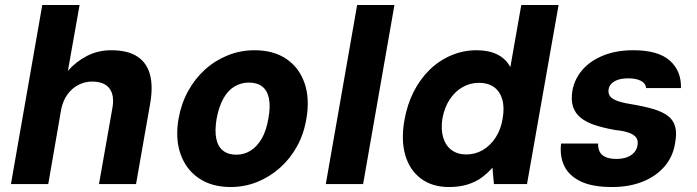

<svg xmlns="http://www.w3.org/2000/svg" viewBox="-20 -740 2803 772"><path d="M24 0 150 -720H300L253 -455Q285 -492 329.5 -515Q374 -538 427 -538Q494 -538 532.5 -512.5Q571 -487 583.5 -438.5Q596 -390 583 -319L527 0H378L432 -306Q441 -357 420 -384.5Q399 -412 350 -412Q321 -412 295 -398.5Q269 -385 251 -360Q233 -335 226 -300L174 0Z M907 12Q832 12 780 -23Q728 -58 706 -120.5Q684 -183 698 -263Q709 -324 736.5 -374Q764 -424 804.5 -460.5Q845 -497 896 -517.5Q947 -538 1003 -538Q1080 -538 1131.5 -503Q1183 -468 1204.5 -406Q1226 -344 1212 -263Q1202 -202 1174.5 -152Q1147 -102 1106 -65.5Q1065 -29 1014.5 -8.5Q964 12 907 12ZM930 -118Q962 -118 988 -134.5Q1014 -151 1032.5 -183Q1051 -215 1059 -263Q1068 -311 1061.5 -343.5Q1055 -376 1034.5 -392Q1014 -408 981 -408Q949 -408 922.5 -392Q896 -376 878 -343.5Q860 -311 851 -263Q843 -215 849.5 -183Q856 -151 876.5 -134.5Q897 -118 930 -118Z M1290 0 1416 -720H1566L1440 0Z M1785 12Q1718 12 1672.5 -22Q1627 -56 1609.5 -116.5Q1592 -177 1606 -256Q1617 -319 1643 -370.5Q1669 -422 1707.5 -459.5Q1746 -497 1794.5 -517.5Q1843 -538 1897 -538Q1945 -538 1979.5 -521Q2014 -504 2032 -470L2076 -720H2226L2099 0H1966L1960 -66Q1942 -45 1918 -27Q1894 -9 1861 1.5Q1828 12 1785 12ZM1855 -119Q1891 -119 1921 -136.5Q1951 -154 1972.5 -186.5Q1994 -219 2001 -263Q2009 -308 1999.5 -340.5Q1990 -373 1966 -390Q1942 -407 1906 -407Q1871 -407 1840.5 -390Q1810 -373 1788.5 -340.5Q1767 -308 1759 -264Q1752 -220 1762 -187Q1772 -154 1796 -136.5Q1820 -119 1855 -119Z M2441 12Q2361 12 2314 -11Q2267 -34 2248.5 -73.5Q2230 -113 2236 -163H2385Q2384 -146 2390.5 -131.5Q2397 -117 2414 -109Q2431 -101 2458 -101Q2482 -101 2500 -107.5Q2518 -114 2529 -126Q2540 -138 2543 -154Q2547 -175 2538 -187Q2529 -199 2508 -206.5Q2487 -214 2455 -217Q2409 -225 2373.5 -236.5Q2338 -248 2315.5 -266Q2293 -284 2284 -311Q2275 -338 2282 -378Q2291 -424 2322.5 -460Q2354 -496 2406 -517Q2458 -538 2527 -538Q2626 -538 2673 -496.5Q2720 -455 2718 -386H2578Q2576 -405 2557 -415Q2538 -425 2506 -425Q2471 -425 2450.5 -413Q2430 -401 2427 -380Q2425 -367 2431 -356Q2437 -345 2456.5 -336.5Q2476 -328 2513 -322Q2568 -313 2605.5 -302Q2643 -291 2665.5 -274Q2688 -257 2695 -230Q2702 -203 2694 -162Q2685 -108 2650.5 -69Q2616 -30 2562.5 -9Q2509 12 2441 12Z"/></svg>

Font: DM Sans 9pt Black
Style: Italic
Weight: 900
Italic angle: -10°
Version: Version 4.004;gftools[0.9.30]